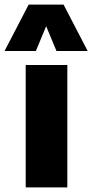

<svg xmlns="http://www.w3.org/2000/svg" viewBox="-47 -809 399 829"><path d="M64 0V-528.3H243.7V0ZM-27.3 -588.9 76.7 -789.1H227.5L331.5 -588.9H196.8L152.3 -695.8L107.9 -588.9Z"/></svg>

Font: Comme ExtraBold
Style: Regular
Weight: 800
Version: Version 1.000;gftools[0.9.27]